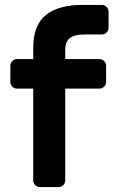

<svg xmlns="http://www.w3.org/2000/svg" viewBox="-20 -760 467 780"><path d="M384 -520H245V-555C245 -579 251.3 -595.8 264 -605.5C276.7 -615.2 296.3 -620 323 -620H394C401.3 -620 407.7 -622.7 413 -628C418.3 -633.3 421 -639.7 421 -647V-713C421 -720.3 418.3 -726.7 413 -732C407.7 -737.3 401.3 -740 394 -740H313C249.7 -740 200.8 -726.3 166.5 -699C132.2 -671.7 115 -627 115 -565V-520H49C41.7 -520 35.3 -517.3 30 -512C24.7 -506.7 22 -500.3 22 -493V-427C22 -419.7 24.7 -413.3 30 -408C35.3 -402.7 41.7 -400 49 -400H115V-27C115 -19.7 117.7 -13.3 123 -8C128.3 -2.7 134.7 0 142 0H218C225.3 0 231.7 -2.7 237 -8C242.3 -13.3 245 -19.7 245 -27V-400H384C391.3 -400 397.7 -402.7 403 -408C408.3 -413.3 411 -419.7 411 -427V-493C411 -500.3 408.3 -506.7 403 -512C397.7 -517.3 391.3 -520 384 -520Z"/></svg>

Font: Rubik
Style: Regular
Weight: 500
Designer: Hubert & Fischer
Foundry: Hubert & Fischer
Version: Version 1.100